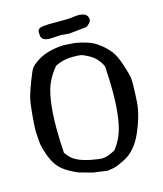

<svg xmlns="http://www.w3.org/2000/svg" viewBox="-122 -908 867 1019"><g transform="rotate(-15 311.0 -398.0)"><path d="M427.7 -745.1 334 -735.4 287.6 -739.3 230.5 -735.8Q182.1 -735.8 180.2 -767.6Q179.2 -773.4 179.2 -785.2Q178.7 -796.9 191.4 -804.7Q203.6 -812 273.4 -812Q276.4 -811.5 278.3 -811.5Q284.2 -811.5 289.1 -811.5Q353.5 -811.5 372.1 -814.5Q391.6 -817.4 403.8 -817.4Q458 -817.4 458 -778.8Q458 -769.5 445.6 -757.3Q433.1 -745.1 427.7 -745.1ZM477.1 -379.4Q477.1 -441.9 472.2 -517.1Q466.3 -533.7 449.2 -555.2Q432.1 -576.7 404.1 -591.6Q376 -606.4 364.7 -608.9Q353.5 -611.3 316.4 -611.3Q267.6 -611.3 223.1 -589.4Q196.8 -559.6 176.8 -520.5Q137.7 -442.4 137.7 -269Q137.7 -207 142.6 -132.3Q163.1 -99.1 195.3 -82.8Q227.5 -66.4 272.5 -58.1Q317.4 -49.8 332.5 -49.8L355 -53.2Q383.3 -62 405.8 -75.7Q423.8 -99.1 438 -127.9Q477.1 -206.1 477.1 -379.4ZM195.3 -9.3Q171.4 -17.6 137.5 -37.1Q103.5 -56.6 83.5 -83Q63.5 -109.4 49.3 -149.2Q35.2 -189 32.2 -212.9L27.3 -278.8Q27.3 -308.6 33.2 -374Q39.1 -439.5 46.9 -467.3Q54.7 -495.1 73.2 -543.9Q91.8 -592.8 100.6 -606.9Q109.4 -621.1 139.6 -641.6Q196.3 -679.7 288.1 -683.6L348.1 -679.7H348.6Q426.8 -667 466.1 -639.2Q505.4 -611.3 528.6 -582Q551.8 -552.7 569.3 -497.6Q586.9 -442.4 588.9 -426.3Q590.8 -410.2 590.8 -387.2Q590.8 -364.3 586.9 -293.9Q583 -223.6 543 -131.3Q502.9 -39.1 433.1 -7.8L419.9 -1.5Q405.8 5.4 383.8 13.2L344.2 20.5L265.6 9.8Z"/></g></svg>

Font: Drukaatie burti
Style: Demi
Weight: 600
Version: Version 0.14